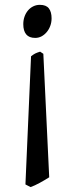

<svg xmlns="http://www.w3.org/2000/svg" viewBox="-20 -489 312 785"><path d="M181.2 235.8Q162.1 248 141.8 259Q121.6 270 105 275.9L84 265.1L106.9 -258.8Q116.7 -266.6 124 -270.3Q131.3 -273.9 144 -277.8L157.2 -269ZM190.9 -414.1Q190.9 -397.5 185.5 -383.1Q180.2 -368.7 170.9 -357.7Q161.6 -346.7 149.7 -340.3Q137.7 -334 124 -334Q99.1 -334 87.2 -348.4Q75.2 -362.8 75.2 -390.1Q75.2 -406.7 80.3 -421.1Q85.4 -435.5 94.5 -446.3Q103.5 -457 116 -463.1Q128.4 -469.2 143.1 -469.2Q168.5 -469.2 179.7 -454.8Q190.9 -440.4 190.9 -414.1Z"/></svg>

Font: Noto Serif Devanagari
Style: Regular
Weight: 400
Designer: Monotype Design Team
Foundry: Monotype Imaging Inc.
Version: Version 1.01